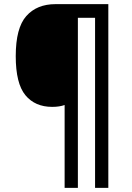

<svg xmlns="http://www.w3.org/2000/svg" viewBox="-20 -780 635 927"><path d="M503 127H439V-694H356V127H292V-273Q267 -264 232 -264Q149 -264 102.5 -320.5Q56 -377 56 -509Q56 -645 107 -702.5Q158 -760 248 -760H503Z"/></svg>

Font: Noto Sans Kannada SemiCondensed Medium
Style: Regular
Weight: 500
Width: 4
Designer: Jelle Bosma - Monotype Design Team
Foundry: Monotype Imaging Inc.
Version: Version 2.005; ttfautohint (v1.8.4.7-5d5b)